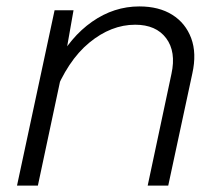

<svg xmlns="http://www.w3.org/2000/svg" viewBox="-20 -578 690 598"><path d="M440 0 514 -348Q529 -417 497.5 -459Q466 -501 401 -501Q326 -501 258 -445Q190 -389 147 -278L154 -377Q199 -463 267 -510.5Q335 -558 414 -558Q475 -558 516.5 -532Q558 -506 575.5 -459Q593 -412 579 -349L504 0ZM33 0 150 -546H209L184 -404L98 0Z"/></svg>

Font: Azeret Mono ExtraLight
Style: Italic
Weight: 250
Italic angle: -12°
Designer: Martin Vácha
Foundry: Displaay
Version: Version 1.002